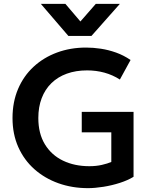

<svg xmlns="http://www.w3.org/2000/svg" viewBox="-20 -962 792 997"><path d="M437 15Q354.5 15 283.2 -10.5Q212 -36 158.5 -83.5Q105 -131 75 -198.2Q45 -265.5 45 -349Q45 -432.5 73.8 -500Q102.5 -567.5 154.5 -615.5Q206.5 -663.5 276 -689.2Q345.5 -715 427 -715Q464.5 -715 504 -709Q543.5 -703 582.8 -689Q622 -675 658 -650.5L602.5 -549Q565 -573 522 -584.8Q479 -596.5 432.5 -596.5Q374 -596.5 327 -579.5Q280 -562.5 247 -530.2Q214 -498 196.5 -452.2Q179 -406.5 179 -349Q179 -268.5 213.2 -212.5Q247.5 -156.5 307.2 -127.8Q367 -99 444 -99Q479.5 -99 509 -105.8Q538.5 -112.5 558 -121V-275H404.5V-381H673.5V-44Q644.5 -26 602.8 -12.5Q561 1 516.8 8Q472.5 15 437 15ZM335 -775.5 192 -942H319.5L397.5 -850.5L477.5 -942H602.5L455 -775.5Z"/></svg>

Font: Geologica Roman Medium
Style: Regular
Weight: 500
Designer: Sindre Bremnes, Frode Helland
Foundry: Monokrom Skriftforlag AS
Version: Version 1.010;gftools[0.9.28]